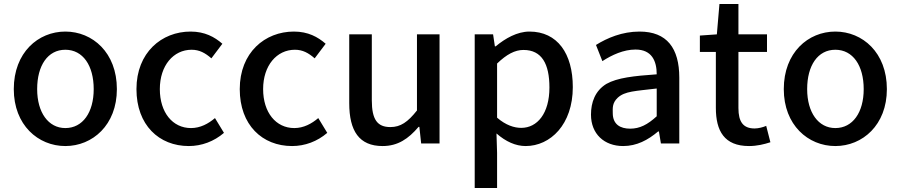

<svg xmlns="http://www.w3.org/2000/svg" viewBox="-20 -720 4508 961"><path d="M307 11C443 11 565 -94 565 -274C565 -457 443 -562 307 -562C171 -562 49 -457 49 -274C49 -94 171 11 307 11ZM307 -79C222 -79 166 -157 166 -274C166 -392 219 -471 307 -471C395 -471 449 -392 449 -274C449 -157 394 -79 307 -79Z M925 11C989 11 1051 -12 1101 -55L1056 -129C1023 -101 983 -79 936 -79C844 -79 780 -157 780 -274C780 -392 848 -471 939 -471C978 -471 1007 -455 1038 -428L1093 -501C1054 -535 1005 -562 934 -562C789 -562 663 -457 663 -274C663 -94 776 11 925 11Z M1442 11C1506 11 1568 -12 1618 -55L1573 -129C1540 -101 1500 -79 1453 -79C1361 -79 1297 -157 1297 -274C1297 -392 1365 -471 1456 -471C1495 -471 1524 -455 1555 -428L1610 -501C1571 -535 1522 -562 1451 -562C1306 -562 1180 -457 1180 -274C1180 -94 1293 11 1442 11Z M1895 11C1971 11 2024 -25 2075 -85H2079L2088 -2H2180V-548H2067V-167C2021 -109 1985 -84 1934 -84C1869 -84 1841 -121 1841 -218V-548H1728V-204C1728 -64 1778 11 1895 11Z M2448 -548H2356V221H2468V45L2465 -52C2512 -11 2561 11 2611 11C2735 11 2847 -97 2847 -284C2847 -452 2770 -562 2630 -562C2569 -562 2509 -528 2461 -488H2457ZM2589 -80C2554 -80 2512 -93 2468 -131V-402C2516 -448 2557 -470 2600 -470C2692 -470 2730 -400 2730 -282C2730 -152 2669 -80 2589 -80Z M3099 11C3167 11 3223 -19 3274 -62H3278L3288 -2H3380V-331C3380 -479 3318 -562 3181 -562C3094 -562 3019 -530 2963 -495L2995 -414C3043 -445 3101 -472 3161 -472C3243 -472 3267 -414 3267 -348C3153 -340 3070 -331 3015 -300C2958 -265 2938 -207 2938 -146C2938 -50 3004 11 3099 11ZM3134 -76C3085 -76 3047 -97 3047 -154C3047 -177 3043 -204 3072 -231C3108 -264 3160 -264 3267 -277V-138C3221 -96 3182 -76 3134 -76Z M3729 11C3769 11 3805 2 3836 -8L3815 -90C3799 -83 3776 -77 3757 -77C3700 -77 3676 -110 3676 -179V-460H3819V-548H3676V-700H3581L3568 -548L3483 -542V-460H3563V-180C3563 -65 3605 11 3729 11Z M4161 11C4297 11 4419 -94 4419 -274C4419 -457 4297 -562 4161 -562C4025 -562 3903 -457 3903 -274C3903 -94 4025 11 4161 11ZM4161 -79C4076 -79 4020 -157 4020 -274C4020 -392 4073 -471 4161 -471C4249 -471 4303 -392 4303 -274C4303 -157 4248 -79 4161 -79Z"/></svg>

Font: Bithumb Trading Sans Medium
Style: Regular
Weight: 500
Designer: Ham Hyungwon
Foundry: Bithumb
Version: Version 1.200;FEAKit 1.0